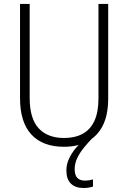

<svg xmlns="http://www.w3.org/2000/svg" viewBox="-20 -734 649 973"><path d="M358.4 123.5Q358.4 153.3 371.6 167.2Q384.8 181.2 410.2 181.2Q422.9 181.2 433.8 179.2Q444.8 177.2 451.2 175.3V211.4Q442.4 214.4 430.2 216.6Q418 218.8 403.3 218.8Q362.8 218.8 339.6 196.8Q316.4 174.8 316.4 129.4Q316.4 100.1 328.9 72.3Q341.3 44.4 362.3 18.8Q383.3 -6.8 409.7 -27.3L452.1 -38.1Q425.8 -11.2 404.5 15.1Q383.3 41.5 370.8 68.4Q358.4 95.2 358.4 123.5ZM528.3 -713.9V-235.8Q528.3 -151.4 500.7 -97.2Q473.1 -43 422.9 -16.6Q372.6 9.8 304.2 9.8Q196.3 9.8 138.9 -52.5Q81.5 -114.7 81.5 -236.8V-713.9H130.4V-237.8Q130.4 -133.3 175.8 -84Q221.2 -34.7 305.2 -34.7Q359.4 -34.7 398.4 -55.7Q437.5 -76.7 458.3 -121.1Q479 -165.5 479 -234.9V-713.9Z"/></svg>

Font: Open Sans SemiCondensed Light
Style: Regular
Weight: 300
Width: 4
Designer: Monotype Design Team
Foundry: Monotype Imaging Inc.
Version: Version 3.000